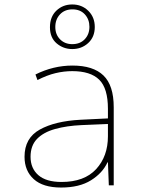

<svg xmlns="http://www.w3.org/2000/svg" viewBox="-20 -831 640 861"><path d="M254 10Q173 10 131.5 -27.5Q90 -65 90 -128Q90 -212 158.5 -250Q227 -288 341 -294L464 -300V-343Q464 -435 425 -473.5Q386 -512 304 -512Q267 -512 229 -503Q191 -494 148 -472L139 -497Q179 -517 220.5 -527Q262 -537 305 -537Q398 -537 444 -492.5Q490 -448 490 -350V0H468L464 -103H462Q440 -55 388 -22.5Q336 10 254 10ZM256 -15Q358 -15 411 -72.5Q464 -130 464 -220V-275L346 -270Q279 -267 227 -252.5Q175 -238 146 -208Q117 -178 117 -128Q117 -76 152 -45.5Q187 -15 256 -15ZM304 -611Q264 -611 234 -636.5Q204 -662 204 -709Q204 -756 233 -783.5Q262 -811 304 -811Q347 -811 376 -782.5Q405 -754 405 -710Q405 -665 375.5 -638Q346 -611 304 -611ZM304 -633Q339 -633 360 -655Q381 -677 381 -711Q381 -744 360.5 -766.5Q340 -789 305 -789Q270 -789 249 -766.5Q228 -744 228 -710Q228 -676 249.5 -654.5Q271 -633 304 -633Z"/></svg>

Font: Noto Sans Mono Thin
Style: Regular
Weight: 100
Designer: Monotype Design Team
Foundry: Monotype Imaging Inc.
Version: Version 2.014